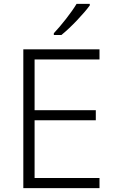

<svg xmlns="http://www.w3.org/2000/svg" viewBox="-20 -1019 593 988"><path d="M442 -991V-999H374C348 -955 294 -887 257 -848V-839H296C346 -879 412 -950 442 -991ZM492 -51V-103H158V-400H473V-452H158V-713H492V-765H100V-51Z"/></svg>

Font: Noto Sans Tamil UI Light
Style: Regular
Weight: 300
Designer: Jelle Bosma - Monotype Design Team
Foundry: Monotype Imaging Inc.
Version: Version 2.004